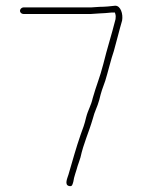

<svg xmlns="http://www.w3.org/2000/svg" viewBox="-20 -644 499 673"><path d="M62 -595H299C308 -595 320 -597 329 -597C340 -597 359 -599 370 -600H383C383 -599 383 -598 384 -596C386 -590 386 -584 385 -577C371 -521 356 -476 342 -419C330 -372 317 -343 305 -300C299 -273 289 -260 282 -233C276 -207 271 -195 263 -173C247 -127 234 -80 220 -32C216 -19 205 4 222 8C234 11 234 2 237 -7C239 -24 248 -46 252 -62C255 -72 259 -81 262 -92C273 -142 291 -179 305 -227C312 -255 321 -268 328 -294C334 -320 340 -337 349 -361C357 -386 370 -440 379 -465C389 -500 398 -538 408 -572C412 -595 403 -624 384 -624C369 -622 346 -620 329 -620C321 -620 307 -618 299 -618H62C56 -618 50 -612 50 -606C50 -600 56 -595 62 -595Z"/></svg>

Font: Electronic
Style: ExLt
Weight: 200
Version: Version 1.011